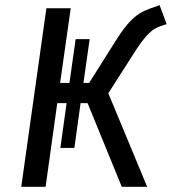

<svg xmlns="http://www.w3.org/2000/svg" viewBox="-20 -721 663 741"><path d="M499 -519 398 -361 548 0H450L318 -323H291L267 -150H213L237 -323H201L156 0H62L159 -689H253L212 -401H248L272 -570H326L302 -401H324L430 -569Q460 -616 483.5 -640Q507 -664 530 -675.5Q553 -687 596 -701L623 -628Q596 -620 580 -611.5Q564 -603 545 -582Q526 -561 499 -519Z"/></svg>

Font: Fira Sans
Style: Italic
Weight: 400
Italic angle: -8°
Designer: bBox Type GmbH & Carrois Corporate GbR & Edenspiekermann AG
Foundry: bBox Type GmbH & Carrois Corporate GbR & Edenspiekermann AG
Version: Version 4.301